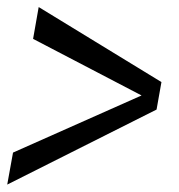

<svg xmlns="http://www.w3.org/2000/svg" viewBox="-34 -508 495 531"><path d="M-14 2.5 2 -86 357.5 -244 57.5 -400.5 73 -488.5 412.5 -281 399 -205Z"/></svg>

Font: Anybody ExtraExpanded Regular
Style: Italic
Weight: 400
Width: 8
Italic angle: -10°
Designer: Tyler Finck
Foundry: Etcetera Type Company
Version: Version 1.010; ttfautohint (v1.8.3) -l 8 -r 50 -G 200 -x 14 